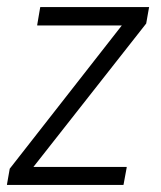

<svg xmlns="http://www.w3.org/2000/svg" viewBox="-27 -522 454 542"><path d="M385.3 -455.1 67.4 -50.8H329.1H330.6V-48.8L321.8 -1L321.3 0H320.3H-5.9H-7.3V-1.5L0.5 -45.9L1 -46.4L316.9 -450.2H79.6H78.1V-452.1L86.4 -501L86.9 -502H87.9H392.1H394L393.6 -500.5L385.7 -455.6Z"/></svg>

Font: MAUL Condensed Light Italic
Style: Light Italic
Weight: 300
Italic angle: -12°
Designer: MAUL
Version: Version 1.0; 2020; ttfautohint (v1.8.3)